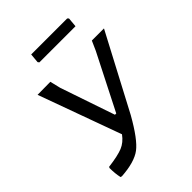

<svg xmlns="http://www.w3.org/2000/svg" viewBox="-236 -939 1063 1063"><g transform="rotate(-45 295.5 -408.0)"><path d="M486 -824 493 -817 488 -761H205L199 -769L204 -824ZM66 -72 69 -79Q147 -89 183.5 -104Q220 -119 247 -156L71 -641L172 -642L187 -580L296 -260H306L471 -585L496 -641H591L356 -196Q287 -74 237 -36.5Q187 1 83 8L74 6Q66 -29 66 -72Z"/></g></svg>

Font: Alegreya Sans Medium
Style: Italic
Weight: 500
Italic angle: -7°
Designer: Juan Pablo del Peral
Foundry: Huerta Tipografica
Version: Version 2.007